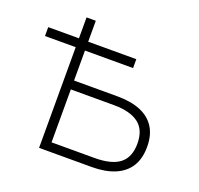

<svg xmlns="http://www.w3.org/2000/svg" viewBox="-123 -840 1011 975"><g transform="rotate(20 382.5 -352.5)"><path d="M184 0V-544H18V-592H184V-705H234V-592H494V-544H234V-382H468Q542 -382 593 -361Q644 -340 671 -298Q698 -256 698 -192Q698 -128 671 -85.5Q644 -43 592.5 -21.5Q541 0 468 0ZM234 -48H466Q558 -48 602 -82.5Q646 -117 646 -191Q646 -265 600.5 -299.5Q555 -334 466 -334H234Z"/></g></svg>

Font: Nunito Sans 7pt ExtraLight
Style: Regular
Weight: 250
Designer: Vernon Adams
Foundry: Vernon Adams
Version: Version 3.101;gftools[0.9.27]